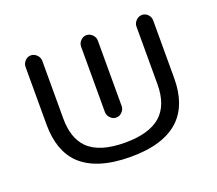

<svg xmlns="http://www.w3.org/2000/svg" viewBox="-101 -715 964 853"><g transform="rotate(-20 381.0 -288.0)"><path d="M603.5 -536.1V-263.7Q603.5 -164.1 548.8 -116.2Q494.1 -68.4 380.9 -68.4Q259.8 -68.4 206.1 -122.1Q158.2 -169.9 158.2 -263.7V-536.1Q158.2 -551.8 146 -564Q133.8 -576.2 118.2 -576.2Q102.5 -576.2 90.8 -564Q79.1 -551.8 79.1 -536.1V-263.7Q79.1 -140.6 144.5 -75.2Q220.7 -1 381.3 -0.5Q542 0 617.2 -75.2Q682.6 -140.6 682.6 -263.7V-536.1Q682.6 -552.7 670.9 -564.5Q659.2 -576.2 643.6 -576.2Q627.9 -576.2 615.7 -564Q603.5 -551.8 603.5 -536.1ZM379.9 -186.5Q385.7 -186.5 389.2 -187.5Q392.6 -188.5 396.5 -189.5Q403.3 -192.4 409.2 -199.2Q420.9 -210.9 420.9 -226.6V-536.1Q420.9 -551.8 408.7 -564Q396.5 -576.2 380.9 -576.2Q365.2 -576.2 353.5 -564Q341.8 -551.8 341.8 -536.1V-226.6Q341.8 -210.9 354 -198.7Q366.2 -186.5 379.9 -186.5Z"/></g></svg>

Font: FakePearl
Style: Light
Weight: 350
Version: Version 1.2